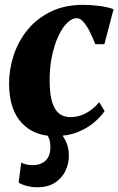

<svg xmlns="http://www.w3.org/2000/svg" viewBox="-20 -566 502 814"><path d="M211.5 11Q124 11 71.8 -45.2Q19.5 -101.5 18.5 -208.5Q18 -269.5 37.2 -329.5Q56.5 -389.5 95.8 -438.2Q135 -487 194.5 -516.2Q254 -545.5 334 -545.5Q363.5 -545.5 400 -541Q436.5 -536.5 461.5 -527L422.5 -378.5H384Q372 -410 359 -435Q346 -460 332.5 -474.5Q319 -489 305 -489Q285.5 -489 265 -469.2Q244.5 -449.5 227.5 -413.2Q210.5 -377 200 -326.8Q189.5 -276.5 190.5 -216Q191.5 -162 202.2 -129.8Q213 -97.5 232 -83.5Q251 -69.5 277.5 -69.5Q305 -69.5 328.5 -79Q352 -88.5 370.2 -103Q388.5 -117.5 400.5 -133L423.5 -95Q408.5 -72.5 380 -47.8Q351.5 -23 309.5 -6Q267.5 11 211.5 11ZM139 228Q117.5 228 95.8 222.8Q74 217.5 59 208L70 123.5Q78.5 128 91.5 131.2Q104.5 134.5 120 134Q139 134 155.5 126.8Q172 119.5 182.2 104Q192.5 88.5 193.5 63.5Q194.5 34.5 186 16.8Q177.5 -1 172 -12.5L207.5 -14.5L229 -12.5Q245 5 258.5 32Q272 59 272 95Q272 129 256.8 159.8Q241.5 190.5 211.8 209.2Q182 228 139 228Z"/></svg>

Font: Merriweather 72pt Black
Style: Italic
Weight: 900
Italic angle: -7.8°
Version: Version 2.101